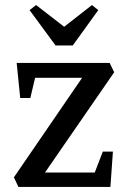

<svg xmlns="http://www.w3.org/2000/svg" viewBox="-20 -740 506 760"><path d="M53 0 35 -38 305 -432H119L100 -352H60L46 -491H414L432 -454L158 -57H355L387 -140H427L417 0ZM200 -560 97 -700 123 -720 234 -634 344 -720 369 -700 268 -560Z"/></svg>

Font: Manuale Medium
Style: Regular
Weight: 500
Designer: Eduardo Tunni / Pablo Cosgaya
Foundry: Eduardo Tunni / Pablo Cosgaya
Version: Version 1.002